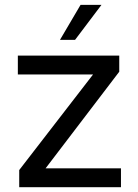

<svg xmlns="http://www.w3.org/2000/svg" viewBox="-20 -776 574 796"><path d="M481.5 -78.1V0H59.7V-71L365.8 -467.3H54V-545.5H474.4V-478.7L169 -78.1ZM228.7 -610.8 313.9 -755.7H400.6L291.2 -610.8Z"/></svg>

Font: Interface
Style: Regular
Weight: 400
Designer: Rasmus Andersson
Foundry: rsms
Version: Version 1.8